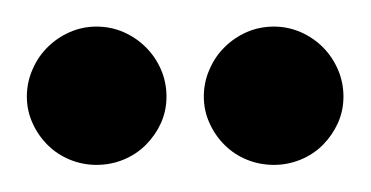

<svg xmlns="http://www.w3.org/2000/svg" viewBox="-20 -844 276 143"><path d="M104 -772Q104 -761.7 99.9 -752.4Q95.7 -743.2 88.6 -736.1Q81.5 -729 72 -725.1Q62.5 -721.2 51.8 -721.2Q41.5 -721.2 32 -725.1Q22.5 -729 15.4 -736.1Q8.3 -743.2 4.2 -752.4Q0 -761.7 0 -772Q0 -782.7 4.2 -792.2Q8.3 -801.8 15.4 -808.8Q22.5 -815.9 32 -820.1Q41.5 -824.2 51.8 -824.2Q62.5 -824.2 72 -820.1Q81.5 -815.9 88.6 -808.8Q95.7 -801.8 99.9 -792.2Q104 -782.7 104 -772ZM235.8 -772Q235.8 -761.7 231.7 -752.4Q227.5 -743.2 220.5 -736.1Q213.4 -729 203.9 -725.1Q194.3 -721.2 184.1 -721.2Q173.3 -721.2 163.8 -725.1Q154.3 -729 147.2 -736.1Q140.1 -743.2 136 -752.4Q131.8 -761.7 131.8 -772Q131.8 -782.7 136 -792.2Q140.1 -801.8 147.2 -808.8Q154.3 -815.9 163.8 -820.1Q173.3 -824.2 184.1 -824.2Q194.3 -824.2 203.9 -820.1Q213.4 -815.9 220.5 -808.8Q227.5 -801.8 231.7 -792.2Q235.8 -782.7 235.8 -772Z"/></svg>

Font: Rum Raisin
Style: Regular
Weight: 400
Designer: Astigmatic (AOETI)
Foundry: Astigmatic (AOETI)
Version: Version 1.000